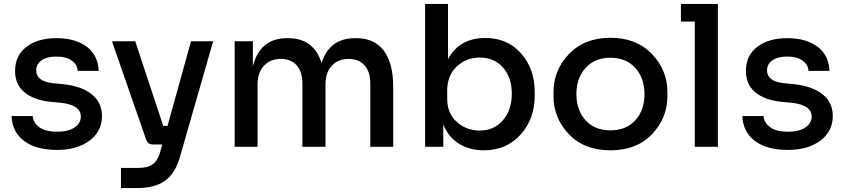

<svg xmlns="http://www.w3.org/2000/svg" viewBox="-20 -750 4317 981"><path d="M272 16Q164 16 103 -30Q42 -76 39 -157H147Q150 -123 181 -100Q212 -77 273 -77Q328 -77 360.5 -98.5Q393 -120 393 -154Q393 -214 290 -225L237 -230Q152 -239 104.5 -279Q57 -319 57 -387Q57 -466 115 -510.5Q173 -555 268 -555Q365 -555 423 -511.5Q481 -468 484 -388H377Q375 -420 346.5 -440.5Q318 -461 268 -461Q219 -461 192 -441.5Q165 -422 165 -390Q165 -335 250 -325L303 -320Q396 -310 448.5 -268.5Q501 -227 501 -157Q501 -79 437.5 -31.5Q374 16 272 16Z M598 211V108H687Q734 108 760 89.5Q786 71 799 25L809 -12H761Q736 -12 727 -36L552 -539H671L814 -107H836L956 -539H1069L899 53Q875 137 822.5 174Q770 211 678 211Z M1179 0V-539H1272V-411Q1308 -555 1447 -555H1452Q1583 -555 1623 -428Q1663 -555 1795 -555H1800Q1893 -555 1941 -491Q1989 -427 1989 -307V0H1872V-324Q1872 -383 1842.5 -416Q1813 -449 1761 -449Q1707 -449 1675 -414Q1643 -379 1643 -319V0H1525V-324Q1525 -383 1496 -416Q1467 -449 1415 -449Q1361 -449 1328.5 -414Q1296 -379 1296 -319V0Z M2452 18Q2379 18 2325.5 -15.5Q2272 -49 2245 -113V0H2152V-730H2269V-448Q2328 -556 2460 -556Q2572 -556 2642 -477.5Q2712 -399 2712 -281V-261Q2712 -143 2640 -62.5Q2568 18 2452 18ZM2431 -83Q2504 -83 2549.5 -135.5Q2595 -188 2595 -271Q2595 -354 2550 -405Q2505 -456 2431 -456Q2362 -456 2313.5 -410Q2265 -364 2265 -288V-245Q2265 -171 2314 -127Q2363 -83 2431 -83Z M2808 -259V-279Q2808 -392 2887.5 -474.5Q2967 -557 3099 -557Q3231 -557 3310.5 -474.5Q3390 -392 3390 -279V-259Q3390 -147 3311.5 -64.5Q3233 18 3099 18Q2965 18 2886.5 -64.5Q2808 -147 2808 -259ZM3273 -269Q3273 -351 3226 -403Q3179 -455 3099 -455Q3019 -455 2972 -403Q2925 -351 2925 -269Q2925 -188 2971.5 -136Q3018 -84 3099 -84Q3180 -84 3226.5 -136Q3273 -188 3273 -269Z M3530 0V-640H3459V-730H3648V0Z M4006 16Q3898 16 3837 -30Q3776 -76 3773 -157H3881Q3884 -123 3915 -100Q3946 -77 4007 -77Q4062 -77 4094.5 -98.5Q4127 -120 4127 -154Q4127 -214 4024 -225L3971 -230Q3886 -239 3838.5 -279Q3791 -319 3791 -387Q3791 -466 3849 -510.5Q3907 -555 4002 -555Q4099 -555 4157 -511.5Q4215 -468 4218 -388H4111Q4109 -420 4080.5 -440.5Q4052 -461 4002 -461Q3953 -461 3926 -441.5Q3899 -422 3899 -390Q3899 -335 3984 -325L4037 -320Q4130 -310 4182.5 -268.5Q4235 -227 4235 -157Q4235 -79 4171.5 -31.5Q4108 16 4006 16Z"/></svg>

Font: Cazoo Sans Medium
Style: Regular
Weight: 500
Designer: Jonathan Barnbrook, Julián Moncada
Foundry: Barnbrook Fonts
Version: Version 2.000;Glyphs 3.3 (3337)